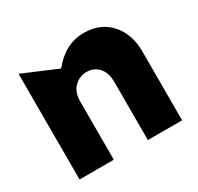

<svg xmlns="http://www.w3.org/2000/svg" viewBox="-122 -689 863 835"><g transform="rotate(-30 310.0 -271.5)"><path d="M387 -543Q294 -543 226 -458L54 -531V0H226V-291Q226 -339 252 -364.5Q278 -390 314 -390Q350 -390 373.5 -364.5Q397 -339 397 -291V0H569V-346Q569 -433 520 -488Q471 -543 387 -543Z"/></g></svg>

Font: Geom ExtraBold
Style: Bold
Weight: 800
Version: Version 1.102